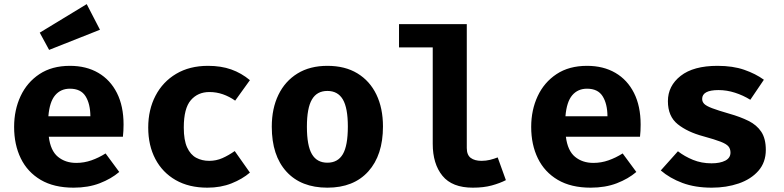

<svg xmlns="http://www.w3.org/2000/svg" viewBox="-20 -876 3732 914"><path d="M212.3 -225.1Q220.5 -158.5 255.9 -129.5Q291.3 -100.5 343.1 -100.5Q380.5 -100.5 415.4 -112.8Q450.3 -125.1 482.6 -145.6L547.7 -57.4Q509.2 -24.6 454.6 -3.6Q400 17.4 330.3 17.4Q236.9 17.4 173.8 -19.7Q110.8 -56.9 79 -122.1Q47.2 -187.2 47.2 -271.8Q47.2 -352.3 77.9 -418.2Q108.7 -484.1 167.9 -523.3Q227.2 -562.6 312.8 -562.6Q390.8 -562.6 447.9 -529.2Q505.1 -495.9 536.7 -433.3Q568.2 -370.8 568.2 -283.1Q568.2 -269.2 567.4 -253.3Q566.7 -237.4 565.1 -225.1ZM312.8 -453.8Q269.2 -453.8 242.6 -422.6Q215.9 -391.3 210.3 -322.6H410.3Q409.7 -382.1 387.2 -417.9Q364.6 -453.8 312.8 -453.8ZM392.8 -856.4 455.9 -734.4 213.8 -638.5 169.2 -720.5Z M975.9 -110.3Q1009.2 -110.3 1038.7 -123.3Q1068.2 -136.4 1097.4 -156.9L1169.7 -54.4Q1133.8 -23.6 1082.3 -3.1Q1030.8 17.4 967.2 17.4Q879.5 17.4 816.4 -18.7Q753.3 -54.9 719.5 -119.2Q685.6 -183.6 685.6 -268.7Q685.6 -353.8 720.3 -420.3Q754.9 -486.7 818.7 -524.6Q882.6 -562.6 970.3 -562.6Q1032.3 -562.6 1080.8 -545.4Q1129.2 -528.2 1169.7 -494.4L1099.5 -396.9Q1071.8 -416.4 1041 -427.2Q1010.3 -437.9 976.9 -437.9Q922.1 -437.9 888.5 -399.2Q854.9 -360.5 854.9 -268.7Q854.9 -208.7 870.8 -174.1Q886.7 -139.5 914.1 -124.9Q941.5 -110.3 975.9 -110.3Z M1538.5 -562.6Q1622.6 -562.6 1681.5 -526.7Q1740.5 -490.8 1771.8 -425.9Q1803.1 -361 1803.1 -273.8Q1803.1 -137.4 1733.3 -60Q1663.6 17.4 1538.5 17.4Q1413.3 17.4 1343.6 -59Q1273.8 -135.4 1273.8 -272.8Q1273.8 -359.5 1305.4 -424.6Q1336.9 -489.7 1396.2 -526.2Q1455.4 -562.6 1538.5 -562.6ZM1538.5 -443.1Q1488.7 -443.1 1464.9 -402.3Q1441 -361.5 1441 -272.8Q1441 -182.6 1464.9 -142.1Q1488.7 -101.5 1538.5 -101.5Q1588.2 -101.5 1612.1 -142.1Q1635.9 -182.6 1635.9 -273.8Q1635.9 -362.1 1612.1 -402.6Q1588.2 -443.1 1538.5 -443.1Z M2202.1 -761V-171.3Q2202.1 -138.5 2220.8 -124.4Q2239.5 -110.3 2272.3 -110.3Q2293.3 -110.3 2312.8 -115.1Q2332.3 -120 2349.2 -126.7L2388.2 -18.5Q2360.5 -4.1 2321.5 6.7Q2282.6 17.4 2230.8 17.4Q2132.3 17.4 2086.2 -39.2Q2040 -95.9 2040 -191.3V-650.3H1879.5V-761Z M2673.8 -225.1Q2682.1 -158.5 2717.4 -129.5Q2752.8 -100.5 2804.6 -100.5Q2842.1 -100.5 2876.9 -112.8Q2911.8 -125.1 2944.1 -145.6L3009.2 -57.4Q2970.8 -24.6 2916.2 -3.6Q2861.5 17.4 2791.8 17.4Q2698.5 17.4 2635.4 -19.7Q2572.3 -56.9 2540.5 -122.1Q2508.7 -187.2 2508.7 -271.8Q2508.7 -352.3 2539.5 -418.2Q2570.3 -484.1 2629.5 -523.3Q2688.7 -562.6 2774.4 -562.6Q2852.3 -562.6 2909.5 -529.2Q2966.7 -495.9 2998.2 -433.3Q3029.7 -370.8 3029.7 -283.1Q3029.7 -269.2 3029 -253.3Q3028.2 -237.4 3026.7 -225.1ZM2774.4 -453.8Q2730.8 -453.8 2704.1 -422.6Q2677.4 -391.3 2671.8 -322.6H2871.8Q2871.3 -382.1 2848.7 -417.9Q2826.2 -453.8 2774.4 -453.8Z M3367.2 -98.5Q3407.7 -98.5 3432.6 -111.3Q3457.4 -124.1 3457.4 -149.7Q3457.4 -167.2 3447.7 -179Q3437.9 -190.8 3410.3 -201.5Q3382.6 -212.3 3328.2 -227.2Q3253.3 -247.2 3206.4 -284.6Q3159.5 -322.1 3159.5 -394.4Q3159.5 -467.2 3220.3 -514.9Q3281 -562.6 3395.9 -562.6Q3468.7 -562.6 3522.8 -543.8Q3576.9 -525.1 3616.4 -496.4L3551.8 -401Q3517.9 -422.1 3479 -434.6Q3440 -447.2 3400.5 -447.2Q3322.6 -447.2 3322.6 -405.1Q3322.6 -391.3 3332.6 -381.3Q3342.6 -371.3 3370.3 -360.8Q3397.9 -350.3 3451.3 -334.9Q3504.1 -320 3543.3 -300.5Q3582.6 -281 3604.1 -248.5Q3625.6 -215.9 3625.6 -162.6Q3625.6 -103.1 3590.3 -62.8Q3554.9 -22.6 3496.4 -2.6Q3437.9 17.4 3368.2 17.4Q3289.2 17.4 3228.7 -5.1Q3168.2 -27.7 3125.6 -64.6L3207.2 -155.9Q3239 -131.3 3279.2 -114.9Q3319.5 -98.5 3367.2 -98.5Z"/></svg>

Font: FiraCode Nerd Font
Style: Bold
Weight: 700
Designer: Carrois Corporate, Edenspiekermann AG, Nikita Prokopov
Foundry: Carrois Corporate, Edenspiekermann AG, Nikita Prokopov
Version: Version 6.002;Nerd Fonts 2.1.0